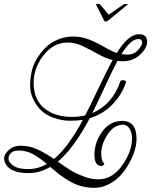

<svg xmlns="http://www.w3.org/2000/svg" viewBox="-72 -830 752 927"><path d="M390.4 -810.4H409.6L452.8 -759.2L527.2 -810.4H547.2Q482.4 -756.8 450.4 -731.2Q436 -720 430.4 -731.2ZM598.4 -664.8Q638.4 -664.8 638.4 -628.8Q638.4 -597.6 604.4 -566Q570.4 -534.4 522.4 -534.4Q504 -534.4 495.2 -536Q475.2 -499.2 434.8 -412Q394.4 -324.8 373.6 -284Q471.2 -325.6 508.8 -436.8Q510.4 -441.6 517.6 -442.8Q524.8 -444 531.2 -440.8Q537.6 -437.6 536 -432Q516 -372 470.8 -325.6Q425.6 -279.2 361.6 -259.2Q283.2 -112.8 207.2 -49.6Q248 -20.8 270.8 -6.8Q293.6 7.2 331.2 21.6Q368.8 36 402.4 36Q475.2 36 525.6 -42.4Q566.4 -104.8 565.6 -168Q560 -223.2 524 -228Q477.6 -228 447.2 -180.4Q416.8 -132.8 416.8 -90.8Q416.8 -48.8 432 -40.8Q428 -28.8 417.6 -28.8Q384 -28.8 384 -82Q384 -135.2 412.8 -181.6Q452.8 -246.4 517.6 -246.4Q587.2 -246.4 587.2 -160Q587.2 -108 553.6 -45.6Q509.6 37.6 440 65.6Q412.8 76.8 381.6 76.8Q350.4 76.8 320.4 68.8Q290.4 60.8 261.2 43.2Q232 25.6 216 13.2Q200 0.8 170.4 -24Q120.8 5.6 66.4 5.6Q-20.8 5.6 -44.8 -38.4Q-52 -51.2 -52 -66.8Q-52 -82.4 -36 -99.2Q-12.8 -126.4 28 -126.4Q68.8 -126.4 105.6 -110Q142.4 -93.6 188.8 -62.4Q257.6 -119.2 328 -251.2Q301.6 -247.2 264 -247.2Q226.4 -247.2 187.2 -261.2Q148 -275.2 124.8 -298.8Q101.6 -322.4 87.6 -352.8Q73.6 -383.2 73.6 -416.8Q73.6 -450.4 80.8 -484Q88 -517.6 106.8 -548Q125.6 -578.4 150 -602Q174.4 -625.6 208.4 -639.6Q242.4 -653.6 282 -653.6Q321.6 -653.6 358 -639.2Q394.4 -624.8 430.8 -603.6Q467.2 -582.4 492 -574.4Q548 -664.8 598.4 -664.8ZM255.2 -624.8Q182.4 -624.8 132.8 -556Q90.4 -497.6 90.4 -429.6Q90.4 -329.6 171.2 -288Q215.2 -265.6 276.8 -265.6Q310.4 -265.6 339.2 -272.8Q360 -312 404.4 -405.6Q448.8 -499.2 472 -540Q438.4 -548 399.6 -570Q360.8 -592 325.2 -608.4Q289.6 -624.8 255.2 -624.8ZM-31.2 -64Q-31.2 -47.2 -8 -30.4Q15.2 -13.6 63.6 -13.6Q112 -13.6 154.4 -38.4Q116 -70.4 85.2 -86.8Q54.4 -103.2 18.8 -103.2Q-16.8 -103.2 -28 -78.4Q-31.2 -71.2 -31.2 -64ZM596.8 -641.6Q559.2 -641.6 514.4 -568.8Q528.8 -566.4 544 -566.4Q580.8 -566.4 603.2 -599.2Q614.4 -614.4 614.4 -623.2Q614.4 -641.6 596.8 -641.6Z"/></svg>

Font: Rouge Script
Style: Regular
Weight: 400
Designer: Sabrina Mariela Lopez
Foundry: Typesenses
Version: Version 1.003